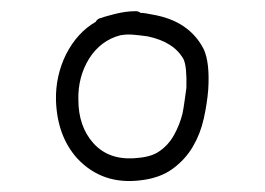

<svg xmlns="http://www.w3.org/2000/svg" viewBox="-20 -733 473 343"><path d="M352 -573Q350 -548 344 -521Q338 -494 324.5 -471Q311 -448 288.5 -431.5Q266 -415 232 -411Q163 -402 118 -450Q82 -490 80 -554Q79 -597 98 -636Q118 -675 151 -694Q154 -700 161 -701Q166 -703 172 -704.5Q178 -706 185 -708Q205 -713 222 -713Q228 -713 231 -710Q236 -710 241.5 -709Q247 -708 252 -707Q318 -696 344 -645Q355 -621 352 -573ZM313 -576Q314 -614 308 -627Q291 -658 244 -668Q230 -670 218 -671Q206 -672 195 -670Q160 -661 139 -628Q119 -595 120 -555Q120 -507 147 -477Q176 -445 227 -451Q239 -452 248.5 -455Q258 -458 265 -463Q281 -474 291 -492Q301 -510 306 -530Q308 -540 309.5 -551Q311 -562 313 -576Z"/></svg>

Font: Wynona
Style: Regular
Weight: 400
Italic angle: -12°
Designer: Kanati
Foundry: Kanati and Michael Everson
Version: Version 2.000